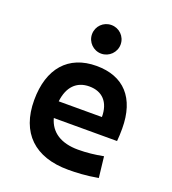

<svg xmlns="http://www.w3.org/2000/svg" viewBox="-137 -848 860 961"><g transform="rotate(20 293.0 -367.5)"><path d="M335.4 9.8C376.5 9.8 429.7 7.8 494.1 -3.9L481.4 -115.2C436 -106.4 392.6 -101.6 347.2 -101.6C257.3 -101.6 198.7 -138.7 179.7 -209H516.6C518.6 -230 519.5 -251.5 519.5 -275.9C519.5 -439.5 437 -527.3 292.5 -527.3C142.6 -527.3 56.6 -428.7 56.6 -259.8C56.6 -85.9 157.2 9.8 335.4 9.8ZM174.3 -295.9C183.1 -374.5 225.6 -418.5 293.5 -418.5C362.8 -418.5 404.3 -375 404.3 -295.9ZM292 -592.8C334 -592.8 368.2 -627 368.2 -668.9C368.2 -711.9 334 -745.1 292 -745.1C250 -745.1 215.8 -711.9 215.8 -668.9C215.8 -627 250 -592.8 292 -592.8Z"/></g></svg>

Font: Cascadia Code NF SemiBold
Style: Regular
Weight: 600
Monospace: yes
Designer: Aaron Bell
Foundry: Saja Typeworks
Version: Version 2404.023